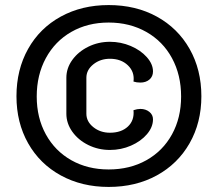

<svg xmlns="http://www.w3.org/2000/svg" viewBox="-20 -729 860 758"><path d="M45 -349Q45 -454 91 -536Q137 -618 220 -663.5Q303 -709 409 -709Q516 -709 599 -663.5Q682 -618 728.5 -536Q775 -454 775 -349Q775 -245 728.5 -163.5Q682 -82 599 -36.5Q516 9 409 9Q303 9 220 -36.5Q137 -82 91 -163.5Q45 -245 45 -349ZM695 -348Q695 -433 659 -499.5Q623 -566 557.5 -603Q492 -640 409 -640Q326 -640 261.5 -603Q197 -566 161 -499.5Q125 -433 125 -348Q125 -264 161 -198.5Q197 -133 261.5 -96.5Q326 -60 409 -60Q493 -60 558 -96.5Q623 -133 659 -198.5Q695 -264 695 -348ZM242 -280V-422Q242 -460 265.5 -492.5Q289 -525 328.5 -544.5Q368 -564 414 -564Q457 -564 496 -547.5Q535 -531 559.5 -503.5Q584 -476 584 -447Q584 -427 570 -415Q556 -403 534 -403Q519 -403 507 -407Q512 -445 485 -471Q458 -497 414 -497Q376 -497 348.5 -475Q321 -453 321 -422V-280Q321 -249 348.5 -227Q376 -205 414 -205Q459 -205 485 -229.5Q511 -254 507 -294Q522 -299 534 -299Q555 -299 569.5 -287.5Q584 -276 584 -258Q584 -227 560 -199Q536 -171 497 -154Q458 -137 414 -137Q368 -137 328.5 -156.5Q289 -176 265.5 -209Q242 -242 242 -280Z"/></svg>

Font: K2D
Style: Regular
Weight: 400
Version: Version 1.000; ttfautohint (v1.6)